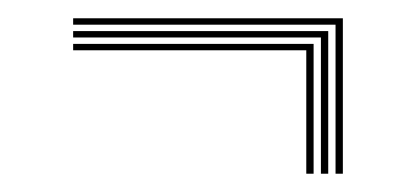

<svg xmlns="http://www.w3.org/2000/svg" viewBox="-20 -483 455 210"><path d="M323 -293H315V-428H60V-435H323ZM339 -293H331V-442H60V-449H339ZM355 -293H347V-456H60V-463H355Z"/></svg>

Font: Big Shoulders Inline Text SC Thin
Style: Regular
Weight: 100
Designer: Patric King
Foundry: XO Type Co
Version: Version 2.002